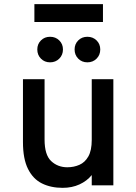

<svg xmlns="http://www.w3.org/2000/svg" viewBox="-20 -892 656 924"><path d="M281.5 12Q225 12 182 -9.2Q139 -30.5 114.8 -79Q90.5 -127.5 90.5 -208.5V-511H194.5V-220.5Q194.5 -146.5 226.2 -116.8Q258 -87 304 -87Q335.5 -87 362.2 -98.8Q389 -110.5 405.2 -139.2Q421.5 -168 421.5 -218.5V-511H525.5V0H421.5V-49.5Q398.5 -21 362.5 -4.5Q326.5 12 281.5 12ZM221 -592Q194.5 -592 177 -609.8Q159.5 -627.5 159.5 -654Q159.5 -680 177 -697.5Q194.5 -715 221 -715Q247.5 -715 265.2 -697.5Q283 -680 283 -654Q283 -627.5 265.2 -609.8Q247.5 -592 221 -592ZM400.5 -592Q374 -592 356.5 -609.8Q339 -627.5 339 -654Q339 -680 356.5 -697.5Q374 -715 400.5 -715Q427 -715 444.8 -697.5Q462.5 -680 462.5 -654Q462.5 -627.5 444.8 -609.8Q427 -592 400.5 -592ZM145.5 -786V-872H475.5V-786Z"/></svg>

Font: Overpass Mono Light SemiBold
Style: Regular
Weight: 600
Monospace: yes
Version: Version 4.000